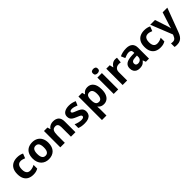

<svg xmlns="http://www.w3.org/2000/svg" viewBox="399 -2530 4538 4538"><g transform="rotate(-45 2668.5 -260.5)"><path d="M311 10Q232 10 172.5 -19.5Q113 -49 80 -111.5Q47 -174 47 -270Q47 -371 83 -434Q119 -497 181 -526.5Q243 -556 322 -556Q370 -556 412.5 -546Q455 -536 488 -519L443 -405Q413 -418 382.5 -426.5Q352 -435 322 -435Q283 -435 256 -417Q229 -399 215 -362.5Q201 -326 201 -271Q201 -217 215 -182Q229 -147 256 -129.5Q283 -112 320 -112Q363 -112 401 -123.5Q439 -135 473 -154V-31Q441 -12 402.5 -1Q364 10 311 10Z M1093 -274Q1093 -206 1074.5 -153Q1056 -100 1021.5 -64Q987 -28 938 -9Q889 10 827 10Q769 10 721 -9Q673 -28 638 -64Q603 -100 583 -153Q563 -206 563 -274Q563 -365 595 -428Q627 -491 687 -523.5Q747 -556 830 -556Q907 -556 966 -523.5Q1025 -491 1059 -428Q1093 -365 1093 -274ZM717 -274Q717 -221 728.5 -183Q740 -145 764.5 -125Q789 -105 829 -105Q868 -105 892.5 -125Q917 -145 928 -183Q939 -221 939 -274Q939 -328 927.5 -365Q916 -402 892 -421.5Q868 -441 828 -441Q770 -441 743.5 -398Q717 -355 717 -274Z M1526 -556Q1616 -556 1668 -508.8Q1720 -461.6 1720 -356V0H1570V-318Q1570 -377.5 1548.7 -406.7Q1527.5 -436 1482 -436Q1414 -436 1389.5 -389.6Q1365 -343.2 1365 -256V0H1214V-546H1329.8L1351 -473H1357Q1375 -500 1400.5 -518.5Q1426 -537 1457.5 -546.5Q1489 -556 1526 -556Z M2251 -161Q2251 -109 2226.5 -70.5Q2202 -32 2152 -11Q2102 10 2025 10Q1967 10 1923 2.5Q1879 -5 1838 -22V-147Q1882 -126 1933 -114Q1984 -102 2021 -102Q2067 -102 2087.5 -115Q2108 -128 2108 -150Q2108 -165 2098 -177Q2088 -189 2061 -202Q2034 -215 1985 -234Q1936 -254 1903 -275.5Q1870 -297 1853.5 -327Q1837 -357 1837 -402Q1837 -477 1896.5 -516.5Q1956 -556 2054 -556Q2107 -556 2152.5 -545Q2198 -534 2244 -514L2201 -411Q2163 -428 2123 -439Q2083 -450 2052 -450Q2018 -450 1999 -439.5Q1980 -429 1980 -410Q1980 -396 1990.5 -385Q2001 -374 2027.5 -362Q2054 -350 2102 -331Q2151 -312 2184 -290.5Q2217 -269 2234 -238.5Q2251 -208 2251 -161Z M2672 -556Q2767 -556 2822 -484.5Q2877 -413 2877 -274Q2877 -182 2850.6 -118.2Q2824.1 -54.3 2776.6 -22.2Q2729 10 2668 10Q2628 10 2599 -0.5Q2570 -11 2550.5 -26.5Q2531 -42 2517 -59H2511Q2513 -41 2515 -17.5Q2517 6 2517 31V240H2366V-546H2489L2510 -475H2517Q2532 -498 2552.5 -516Q2573 -534 2602.4 -545Q2631.8 -556 2672 -556ZM2621.7 -436Q2584.3 -436 2561.4 -420Q2538.5 -404 2528.1 -372.1Q2517.7 -340.1 2517 -291V-275Q2517 -222.8 2526.7 -186.4Q2536.4 -150 2559.6 -131Q2582.8 -112 2623 -112Q2657 -112 2679.5 -131Q2702 -150 2713 -186.5Q2724 -223 2724 -275.9Q2724 -357 2698.5 -396.5Q2673 -436 2621.7 -436Z M3150 -546V0H2999V-546ZM3075 -761Q3108 -761 3132.5 -745.5Q3157 -730 3157 -687Q3157 -646 3132.5 -630Q3108 -614 3075 -614Q3041 -614 3017 -630Q2993 -646 2993 -687Q2993 -730 3017 -745.5Q3041 -761 3075 -761Z M3599 -556Q3614 -556 3631.5 -554.5Q3649 -553 3659 -550L3644 -409Q3633 -411 3618 -413Q3603 -415 3582 -415Q3559 -415 3535.5 -408Q3512 -401 3492 -385Q3472 -369 3460 -343Q3448 -317 3448 -277V0H3297V-546H3412L3434 -454H3441Q3457 -483 3481 -506Q3505 -529 3535 -542.5Q3565 -556 3599 -556Z M3968 -556Q4071 -556 4125 -507.5Q4179 -459 4179 -364V0H4074L4045 -74H4041Q4018 -45 3993.5 -26Q3969 -7 3937 1.5Q3905 10 3859 10Q3811 10 3773 -8.5Q3735 -27 3713 -65Q3691 -103 3691 -161Q3691 -247 3753 -290Q3815 -333 3938 -338L4029 -341V-358Q4029 -407 4007 -426.5Q3985 -446 3945 -446Q3908 -446 3869 -434Q3830 -422 3792 -405L3748 -508Q3791 -530 3846.5 -543Q3902 -556 3968 -556ZM3972 -250Q3901 -248 3873 -227Q3845 -206 3845 -168Q3845 -133 3864.5 -116.5Q3884 -100 3916 -100Q3964 -100 3996.5 -128Q4029 -156 4029 -208V-253Z M4561 10Q4482 10 4422.5 -19.5Q4363 -49 4330 -111.5Q4297 -174 4297 -270Q4297 -371 4333 -434Q4369 -497 4431 -526.5Q4493 -556 4572 -556Q4620 -556 4662.5 -546Q4705 -536 4738 -519L4693 -405Q4663 -418 4632.5 -426.5Q4602 -435 4572 -435Q4533 -435 4506 -417Q4479 -399 4465 -362.5Q4451 -326 4451 -271Q4451 -217 4465 -182Q4479 -147 4506 -129.5Q4533 -112 4570 -112Q4613 -112 4651 -123.5Q4689 -135 4723 -154V-31Q4691 -12 4652.5 -1Q4614 10 4561 10Z M4766 -546H4925L5028 -234Q5033 -219 5037.5 -203.5Q5042 -188 5045.5 -172Q5049 -156 5051 -141H5055Q5058 -162 5065.5 -187Q5073 -212 5080 -234L5181 -546H5337L5113 50Q5091 111 5060.5 153.5Q5030 196 4986 218Q4942 240 4877 240Q4852 240 4833 237.5Q4814 235 4801 232V113Q4812 115 4827.5 117Q4843 119 4860 119Q4891 119 4912 106.5Q4933 94 4947 73.5Q4961 53 4971 27L4983 -4Z"/></g></svg>

Font: Noto Sans Lao UI
Style: Regular
Weight: 400
Designer: Monotype Design Team
Foundry: Monotype Imaging Inc.
Version: Version 2.000